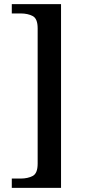

<svg xmlns="http://www.w3.org/2000/svg" viewBox="-20 -780 415 928"><path d="M37 128V83H80Q114 83 138 70.5Q162 58 162 11V-643Q162 -690 138 -702.5Q114 -715 80 -715H37V-760H275V128Z"/></svg>

Font: Noto Serif NP Hmong Medium
Style: Regular
Weight: 500
Designer: Dalton Maag Ltd
Foundry: Dalton Maag Ltd
Version: Version 1.001; ttfautohint (v1.8.4.7-5d5b)